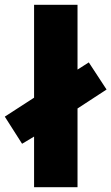

<svg xmlns="http://www.w3.org/2000/svg" viewBox="-40 -780 464 800"><path d="M102 0V-211L52 -181L-20 -294L102 -373V-760H283V-490L330 -520L404 -407L283 -328V0Z"/></svg>

Font: Noto Sans Bengali SemiCondensed Black
Style: Regular
Weight: 900
Width: 4
Designer: Joana Ranito - Universal Thirst; Jelle Bosma - Monotype Design Team
Foundry: Universal Thirst ehf.
Version: Version 3.000; ttfautohint (v1.8.4.7-5d5b)